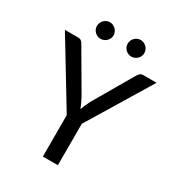

<svg xmlns="http://www.w3.org/2000/svg" viewBox="-208 -1016 1045 1141"><g transform="rotate(30 314.5 -445.5)"><path d="M0 0ZM365.5 -284V0H262.5V-284L-0.5 -717.5H90.5Q104 -717.5 112.2 -711Q120.5 -704.5 126 -693.5L284.5 -422Q294 -403.5 301.5 -387.5Q309 -371.5 315 -355.5Q320.5 -371.5 327.8 -387.8Q335 -404 344 -422L502 -693.5Q507 -702.5 515.5 -710Q524 -717.5 537 -717.5H628.5ZM266.5 -833Q266.5 -821.5 261.8 -811.2Q257 -801 249.2 -793.5Q241.5 -786 231 -781.5Q220.5 -777 208.5 -777Q197.5 -777 187.2 -781.5Q177 -786 169.2 -793.5Q161.5 -801 157 -811.2Q152.5 -821.5 152.5 -833Q152.5 -845 157 -855.5Q161.5 -866 169.2 -873.8Q177 -881.5 187.2 -886.2Q197.5 -891 208.5 -891Q220.5 -891 231 -886.2Q241.5 -881.5 249.2 -873.8Q257 -866 261.8 -855.5Q266.5 -845 266.5 -833ZM477.5 -833Q477.5 -821.5 473 -811.2Q468.5 -801 460.5 -793.5Q452.5 -786 442.2 -781.5Q432 -777 420.5 -777Q408.5 -777 398.2 -781.5Q388 -786 380.2 -793.5Q372.5 -801 368 -811.2Q363.5 -821.5 363.5 -833Q363.5 -845 368 -855.5Q372.5 -866 380.2 -873.8Q388 -881.5 398.2 -886.2Q408.5 -891 420.5 -891Q432 -891 442.2 -886.2Q452.5 -881.5 460.5 -873.8Q468.5 -866 473 -855.5Q477.5 -845 477.5 -833Z"/></g></svg>

Font: Lato Medium
Style: Regular
Weight: 500
Designer: Lukasz Dziedzic
Foundry: tyPoland Lukasz Dziedzic
Version: Version 2.006; 2014-01-15